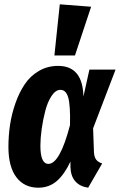

<svg xmlns="http://www.w3.org/2000/svg" viewBox="-20 -853 555 889"><path d="M256.8 -833 401.9 -821.8 327.1 -596.2H231.9ZM249 -547.9Q363.3 -547.9 366.2 -405.8L394 -530.8H515.1L411.1 -258.8L415 -147.9Q416.5 -125 425.8 -113.3Q435.1 -101.6 453.1 -96.2L388.2 16.1Q350.1 10.7 328.9 -13.2Q307.6 -37.1 306.2 -79.1V-105Q278.3 -45.4 242.7 -14.6Q207 16.1 157.2 16.1Q92.8 16.1 55.9 -32.2Q19 -80.6 19 -172.9Q19 -224.6 26.6 -275.4Q34.2 -326.2 51.8 -376Q69.3 -425.8 95 -463.6Q120.6 -501.5 160.4 -524.7Q200.2 -547.9 249 -547.9ZM259.8 -437Q237.3 -437 218.8 -408.9Q200.2 -380.9 189.5 -339.1Q178.7 -297.4 172.9 -254.9Q167 -212.4 167 -178.2Q167 -94.2 204.1 -94.2Q257.3 -94.2 304.2 -273.9Q306.2 -366.2 295.9 -401.6Q285.6 -437 259.8 -437Z"/></svg>

Font: Fira Sans Compressed
Style: Bold Italic
Weight: 700
Width: 3
Italic angle: -8°
Designer: Carrois Corporate & Edenspiekermann AG
Foundry: Carrois Corporate GbR & Edenspiekermann AG
Version: Version 4.203;PS 004.203;hotconv 1.0.88;makeotf.lib2.5.64775